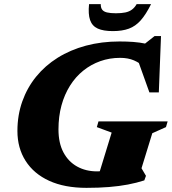

<svg xmlns="http://www.w3.org/2000/svg" viewBox="-20 -891 828 926"><path d="M448 -64.5Q458 -64.5 469 -65.2Q480 -66 491.5 -67.5Q503 -69 514 -71.5L451.5 -33L518.5 -251.5L447 -278L455 -305.5H788.5L780.5 -278L714.5 -248.5L662.5 -79.5L684 -43L676 -21Q639 -9 597 -1Q555 7 505.5 11Q456 15 397 15Q291.5 15 217.2 -19Q143 -53 103.5 -115Q64 -177 64 -259.5Q64 -335.5 87.5 -401.8Q111 -468 154.2 -521.2Q197.5 -574.5 258.2 -612.5Q319 -650.5 394.5 -670.8Q470 -691 556.5 -691Q591 -691 622.2 -688.8Q653.5 -686.5 683.8 -680.2Q714 -674 744.5 -662L648 -656L725.5 -717H756.5L746 -445.5H700.5L629.5 -643.5L679.5 -565Q654.5 -587.5 626 -599.8Q597.5 -612 559.5 -612Q508.5 -612 463.5 -596Q418.5 -580 381.5 -550.2Q344.5 -520.5 317.8 -478Q291 -435.5 276.5 -382.5Q262 -329.5 262 -267Q262 -201 286 -156Q310 -111 352 -87.8Q394 -64.5 448 -64.5ZM539 -827Q566 -827 584.8 -831Q603.5 -835 616.5 -844.8Q629.5 -854.5 639 -871H708.5Q684 -821.5 658.8 -793Q633.5 -764.5 601.5 -752.8Q569.5 -741 524.5 -741Q478.5 -741 451.5 -753.2Q424.5 -765.5 414.5 -794.2Q404.5 -823 409.5 -871H466Q465.5 -854.5 472.5 -844.8Q479.5 -835 496 -831Q512.5 -827 539 -827Z"/></svg>

Font: Newsreader 16pt 16pt ExtraBold
Style: Italic
Weight: 800
Italic angle: -17°
Version: Version 1.003